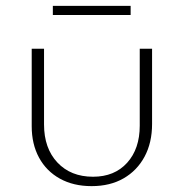

<svg xmlns="http://www.w3.org/2000/svg" viewBox="-20 -628 626 654"><path d="M292 6Q230 6 184 -19.5Q138 -45 113 -91Q88 -137 88 -198V-462H130V-204Q130 -123 175.5 -74.5Q221 -26 297 -26Q370 -26 413 -73.5Q456 -121 456 -200V-462H498V-206Q498 -142 472.5 -94.5Q447 -47 401 -20.5Q355 6 292 6ZM160 -577V-608H425V-577Z"/></svg>

Font: Ysabeau SC ExtraLight
Style: Regular
Weight: 250
Designer: Christian Thalmann (Catharsis Fonts)
Version: Version 2.001;gftools[0.9.30]; featfreeze: smcp